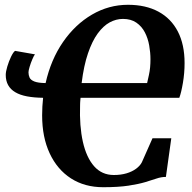

<svg xmlns="http://www.w3.org/2000/svg" viewBox="-20 -771 804 802"><path d="M411 11Q333.5 11 276.2 -26Q219 -63 187.5 -130.5Q156 -198 156 -289Q156 -308 157 -326.2Q158 -344.5 160 -362.5Q122 -363 92.8 -368.5Q63.5 -374 43.8 -385.8Q24 -397.5 14 -415.5Q4 -433.5 4 -458Q4 -471.5 10.5 -493.2Q17 -515 26.2 -534.2Q35.5 -553.5 43 -558.5L126 -544Q121.5 -538.5 115 -523.2Q108.5 -508 103.8 -492.2Q99 -476.5 99 -469Q99 -457 103.5 -447Q108 -437 123.2 -430.8Q138.5 -424.5 170.5 -424Q192.5 -522 243.2 -595.5Q294 -669 364.2 -710Q434.5 -751 514.5 -751Q588.5 -751 641.5 -722.5Q694.5 -694 722.8 -639.5Q751 -585 751 -507.5Q751 -465.5 744 -424.5Q737 -383.5 729 -362.5H316.5Q316 -357.5 315.5 -352.2Q315 -347 314.8 -342Q314.5 -337 314.5 -331Q311.5 -244 326.2 -178.5Q341 -113 373.2 -76.5Q405.5 -40 455.5 -40Q485 -40 508.5 -47Q532 -54 548.5 -66.2Q565 -78.5 572.5 -93L617 -193.5H695.5L673 -32Q653.5 -32 633.8 -25.2Q614 -18.5 586.5 -10.2Q559 -2 516.8 4.5Q474.5 11 411 11ZM594.5 -424Q598.5 -441.5 602 -457.5Q605.5 -473.5 607 -489.5Q608.5 -505.5 608.5 -523.5Q608.5 -551.5 603.2 -581.2Q598 -611 585 -636Q572 -661 549.5 -676.5Q527 -692 493.5 -692Q465 -692 438.2 -677.5Q411.5 -663 388.2 -631.2Q365 -599.5 347.5 -548.2Q330 -497 321 -424Z"/></svg>

Font: Merriweather 28pt ExtraBold
Style: Italic
Weight: 800
Italic angle: -7.8°
Version: Version 2.101